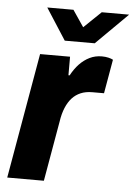

<svg xmlns="http://www.w3.org/2000/svg" viewBox="-52 -764 563 804"><g transform="rotate(5 229.0 -362.0)"><path d="M9 0 101 -527H227V-449H232Q247 -477 266 -497Q285 -517 308.5 -528.5Q332 -540 360 -540Q375 -540 387.5 -537Q400 -534 407 -530L382 -387H333Q305 -387 284 -378Q263 -369 248 -352.5Q233 -336 222.5 -311Q212 -286 207 -252L163 0ZM458 -724 325 -592H199L114 -724H224L291 -625H240L343 -724Z"/></g></svg>

Font: Archivo SemiCondensed ExtraBold
Style: Italic
Weight: 800
Width: 4
Italic angle: -10°
Designer: Hector Gatti
Foundry: Omnibus-Type
Version: Version 2.001